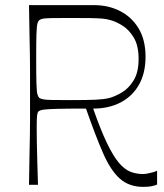

<svg xmlns="http://www.w3.org/2000/svg" viewBox="-20 -720 640 748"><path d="M93 0Q94 -72 95 -118Q96 -164 96.5 -194.5Q97 -225 97 -247.5Q97 -270 97 -293.5Q97 -317 97 -350Q97 -383 97 -406.5Q97 -430 97 -452.5Q97 -475 96.5 -505.5Q96 -536 95 -582Q94 -628 93 -700H347Q403 -700 448.5 -676.5Q494 -653 520.5 -608.5Q547 -564 547 -499Q547 -436 522 -391Q497 -346 451 -321.5Q405 -297 343 -297Q372 -214 396.5 -163Q421 -112 443 -86Q465 -60 488 -51Q511 -42 537 -42Q545 -42 555 -44Q565 -46 574.5 -48.5Q584 -51 592 -55V-1Q583 3 570.5 5.5Q558 8 538 8Q483 8 447 -24Q411 -56 381.5 -123.5Q352 -191 315 -297Q242 -297 204 -296Q166 -295 151 -293Q136 -291 130 -286Q126 -282 124.5 -270.5Q123 -259 123 -224Q123 -203 123.5 -165.5Q124 -128 125.5 -84Q127 -40 128 0ZM253 -330Q319 -330 352 -331.5Q385 -333 405 -338Q428 -344 455 -360Q482 -376 501 -407.5Q520 -439 520 -490Q520 -542 501.5 -573Q483 -604 457.5 -620Q432 -636 409 -642Q395 -646 378.5 -647.5Q362 -649 332.5 -649.5Q303 -650 253 -650Q206 -650 182 -649.5Q158 -649 148.5 -647.5Q139 -646 134 -642Q129 -639 126 -628.5Q123 -618 122 -587.5Q121 -557 121 -490Q121 -425 122 -393.5Q123 -362 126 -352Q129 -342 134 -338Q139 -335 148.5 -333Q158 -331 182 -330.5Q206 -330 253 -330Z"/></svg>

Font: Ojuju Light
Style: Regular
Weight: 300
Designer: Chisaokwu Joboson, Mirko Velimirovic
Foundry: Udi Foundry
Version: Version 1.000